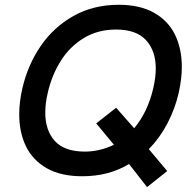

<svg xmlns="http://www.w3.org/2000/svg" viewBox="-20 -720 805 795"><path d="M514.2 -41Q431.2 9.8 320.3 9.8Q232.4 9.8 174.1 -23.2Q115.7 -56.2 87.6 -114Q59.6 -171.9 59.6 -246.6Q59.6 -298.8 72.8 -355Q94.7 -450.2 147.9 -528.6Q201.2 -606.9 283.7 -653.6Q366.2 -700.2 471.7 -700.2Q559.6 -700.2 618.2 -667Q676.8 -633.8 704.8 -575.9Q732.9 -518.1 732.9 -442.9Q732.9 -393.6 719.7 -334.5Q704.6 -269 672.9 -208.5Q641.1 -147.9 596.2 -102.5L672.4 -11.7L588.9 54.7ZM451.7 -120.6 378.4 -209 460.9 -273.9 535.6 -189Q591.8 -255.9 614.7 -355Q625 -399.9 625 -436Q625 -509.8 584.7 -553.7Q544.4 -597.7 460.4 -597.7Q385.3 -597.7 327.1 -562.5Q269 -527.3 231.7 -468Q194.3 -408.7 177.7 -335.4Q167.5 -293 167.5 -253.4Q167.5 -179.7 207.3 -136Q247.1 -92.3 331.5 -92.3Q393.1 -92.3 451.7 -120.6Z"/></svg>

Font: Acari Sans SemiBold
Style: Italic
Weight: 600
Italic angle: -13°
Designer: Alfredo Marco Pradil and Stefan Peev
Foundry: Hanken Design Co.
Version: Version 1.045;January 11, 2019;FontCreator 11.5.0.2425 64-bi